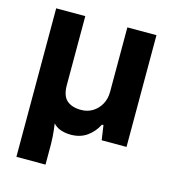

<svg xmlns="http://www.w3.org/2000/svg" viewBox="-105 -613 786 873"><g transform="rotate(15 288.0 -176.5)"><path d="M52 173V-526H189V-202Q189 -151 213 -130Q237 -109 280 -109Q311 -109 335 -124Q359 -139 373 -164.5Q387 -190 387 -222V-526H524V0H407L397 -69H390Q371 -32 339.5 -10Q308 12 264 12Q240 12 218 5Q196 -2 181 -19Q186 18 187.5 41Q189 64 189 76V173Z"/></g></svg>

Font: Archivo VF Beta
Style: Regular
Weight: 400
Designer: Hector Gatti
Foundry: Omnibus-Type
Version: Version 1.002